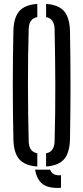

<svg xmlns="http://www.w3.org/2000/svg" viewBox="-20 -826 417 960"><path d="M47 -131.5Q44 -269.5 44 -400Q44 -530.5 47 -668.5Q48 -737 75.8 -769.5Q103.5 -802 166.5 -806.5V-740.5Q125 -733 123.5 -681Q119.5 -543.5 119.8 -402Q120 -260.5 123.5 -119Q125 -67 166.5 -59.5V6.5Q103.5 2 75.8 -30.5Q48 -63 47 -131.5ZM210.5 6.5V-59.5Q251.5 -67 253 -119Q257 -260.5 256.5 -402Q256 -543.5 253 -681Q251.5 -733 210.5 -740.5V-806.5Q273.5 -802 301 -769.5Q328.5 -737 330 -668.5Q332.5 -530 332.5 -399.8Q332.5 -269.5 330 -131.5Q328.5 -63 301 -30.5Q273.5 2 210.5 6.5ZM155.5 22.5H230.5Q243 54.5 285 50V113Q226.5 117 195.5 95.8Q164.5 74.5 155.5 22.5Z"/></svg>

Font: Big Shoulders Stencil Display Medium
Style: Regular
Weight: 500
Designer: Patric King
Foundry: XO Type Co
Version: Version 1.000